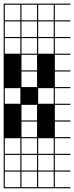

<svg xmlns="http://www.w3.org/2000/svg" viewBox="-20 -747 404 1046"><path d="M363.6 278.8H0V187.9H6.1V272.7H90.9V187.9H0V-727.3H363.6V-721.2H278.8V-636.4H363.6V-630.3H278.8V-545.5H363.6V-539.4H278.8V-454.5H363.6V-448.5H278.8V-363.6H363.6V-357.6H278.8V-272.7H363.6V-266.7H278.8V-181.8H363.6V-175.8H278.8V-90.9H363.6V-84.8H278.8V0H363.6V6.1H278.8V90.9H363.6V97H278.8V181.8H363.6V187.9H278.8V272.7H363.6ZM187.9 -636.4H272.7V-721.2H187.9ZM6.1 -636.4H90.9V-721.2H6.1ZM97 -636.4H181.8V-721.2H97ZM187.9 -545.5H272.7V-630.3H187.9ZM6.1 -545.5H90.9V-630.3H6.1ZM97 -545.5H181.8V-630.3H97ZM187.9 -454.5H272.7V-539.4H187.9ZM6.1 -454.5H90.9V-539.4H6.1ZM97 -454.5H181.8V-539.4H97ZM97 -363.6H181.8V-448.5H97ZM97 -272.7H181.8V-357.6H97ZM187.9 -181.8H272.7V-266.7H187.9ZM6.1 -181.8H90.9V-266.7H6.1ZM97 -90.9H181.8V-175.8H97ZM97 0H181.8V-84.8H97ZM187.9 90.9H272.7V6.1H187.9ZM97 90.9H181.8V6.1H97ZM6.1 90.9H90.9V6.1H6.1ZM97 181.8H181.8V97H97ZM6.1 181.8H90.9V97H6.1ZM272.7 97H187.9V181.8H272.7ZM181.8 272.7V187.9H97V272.7ZM272.7 272.7V187.9H187.9V272.7Z"/></svg>

Font: Micro 5 Charted
Style: Regular
Weight: 400
Designer: Sarah Cadigan-Fried
Version: Version 1.000; ttfautohint (v1.8.4.7-5d5b)